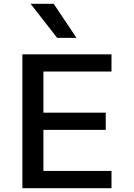

<svg xmlns="http://www.w3.org/2000/svg" viewBox="-20 -984 700 1004"><path d="M97 0H563V-90H207V-305H533V-395H207V-610H563V-700H97ZM140 -964 279 -786H380L261 -964Z"/></svg>

Font: Uncut Plan8
Style: Regular
Weight: 400
Designer: Kasper Nordkvist
Foundry: UNCUT.wtf
Version: Version 1.002;Glyphs 3.1.2 (3151)